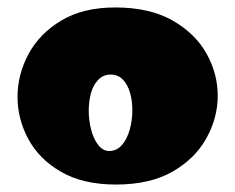

<svg xmlns="http://www.w3.org/2000/svg" viewBox="-20 -483 631 515"><path d="M291 12Q203 12 144 -22Q85 -56 56 -110Q27 -164 27 -223Q27 -283 56.5 -338Q86 -393 144.5 -428Q203 -463 289 -463Q381 -463 442 -428.5Q503 -394 533.5 -340Q564 -286 564 -226Q564 -167 533.5 -112Q503 -57 442.5 -22.5Q382 12 291 12ZM273 -78Q293 -78 307 -94Q321 -110 328 -135.5Q335 -161 335 -187Q335 -212 329 -233.5Q323 -255 310 -269Q297 -283 277 -283Q257 -283 243.5 -269Q230 -255 224 -233Q218 -211 218 -186Q218 -160 224.5 -135Q231 -110 243.5 -94Q256 -78 273 -78Z"/></svg>

Font: Marhey
Style: Bold
Weight: 700
Designer: Nur Syamsi & Bustanul Arifin
Foundry: Namelatype
Version: Version 1.000